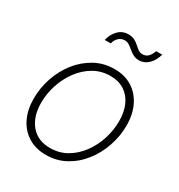

<svg xmlns="http://www.w3.org/2000/svg" viewBox="-174 -840 901 967"><g transform="rotate(30 276.5 -357.0)"><path d="M233.9 10.3Q174.3 10.3 130.6 -17.1Q86.9 -44.4 63.5 -93Q40 -141.6 40 -205.6Q40 -267.6 60.1 -326.9Q80.1 -386.2 117.4 -433.6Q154.8 -481 206.3 -509.3Q257.8 -537.6 319.8 -537.6Q379.4 -537.6 422.6 -510.3Q465.8 -482.9 489.5 -434.3Q513.2 -385.7 513.2 -321.3Q513.2 -259.3 492.9 -200Q472.7 -140.6 435.5 -93.3Q398.4 -45.9 347.2 -17.8Q295.9 10.3 233.9 10.3ZM234.9 -30.3Q288.1 -30.3 331.3 -55.4Q374.5 -80.6 405.5 -122.6Q436.5 -164.6 453.1 -216.3Q469.7 -268.1 469.7 -321.3Q469.7 -374 452.1 -413.6Q434.6 -453.1 400.9 -475.1Q367.2 -497.1 318.8 -497.1Q266.6 -497.1 223.4 -472.2Q180.2 -447.3 148.9 -405.5Q117.7 -363.8 100.3 -311.8Q83 -259.8 83 -205.6Q83 -127 122.8 -78.6Q162.6 -30.3 234.9 -30.3ZM402.3 -636.7Q382.8 -636.7 368.2 -644.5Q353.5 -652.3 341.6 -662.6Q329.6 -672.9 317.9 -680.7Q306.2 -688.5 291.5 -688.5Q271 -688.5 256.6 -674.8Q242.2 -661.1 237.3 -639.6H202.1Q210.4 -676.3 234.4 -700.2Q258.3 -724.1 292 -724.1Q314 -724.1 328.6 -716.3Q343.3 -708.5 354.5 -698.2Q365.7 -688 377 -679.9Q388.2 -671.9 402.3 -671.9Q420.4 -671.9 433.1 -683.3Q445.8 -694.8 455.1 -720.2H490.2Q479.5 -681.6 456.1 -659.2Q432.6 -636.7 402.3 -636.7Z"/></g></svg>

Font: Inter 24pt ExtraLight
Style: Italic
Weight: 250
Italic angle: -9.3988°
Version: Version 4.001;git-66647c0bb